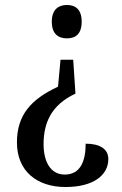

<svg xmlns="http://www.w3.org/2000/svg" viewBox="-20 -560 490 771"><path d="M249 -540C216 -540 188 -523 188 -473C188 -422 216 -406 249 -406C282 -406 308 -422 308 -473C308 -523 282 -540 249 -540ZM283 -184 274 -320H223L213 -212C104 -161 48 -98 48 12C48 126 127 191 243 191C357 191 415 142 415 79C415 36 378 17 324 17C324 87 303 141 240 141C182 141 155 88 155 19C155 -64 184 -138 283 -184Z"/></svg>

Font: Noto Serif Condensed Medium
Style: Regular
Weight: 500
Width: 3
Designer: Monotype Design Team
Foundry: Monotype Imaging Inc.
Version: Version 2.015